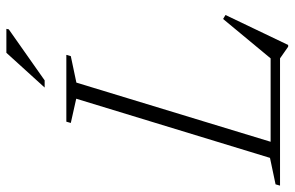

<svg xmlns="http://www.w3.org/2000/svg" viewBox="-204 -717 924 602"><g transform="rotate(-90 258.0 -416.0)"><path d="M300 -638.5 114.5 -29.5H376L499.5 -178.5L512 -171L418 25.5H412.5L376 0H-23L-19 -14L64 -31.5L249.5 -639L173.5 -656L177.5 -670H387L383 -656ZM284.5 -738 393.5 -858H468.5L467 -850.5L307 -738Z"/></g></svg>

Font: Newsreader Text Light
Style: Italic
Weight: 300
Italic angle: -17°
Designer: Hugues Gentile
Foundry: Production Type
Version: Version 1.001